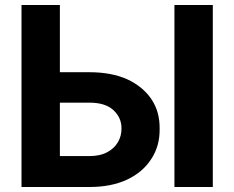

<svg xmlns="http://www.w3.org/2000/svg" viewBox="-20 -747 934 767"><path d="M164.6 -336.9V-458.5H337.9Q424.3 -458.5 487.3 -430.7Q549.8 -401.9 584 -352.1Q618.7 -301.3 617.7 -232.4Q618.7 -163.6 584 -111.3Q549.8 -58.6 487.3 -29.3Q424.3 0 337.9 0H65.9V-727.1H219.2V-123.5H337.9Q379.4 -123.5 407.7 -138.7Q436 -153.3 451.2 -179.2Q465.8 -204.6 465.3 -233.9Q465.8 -276.4 433.1 -307.1Q400.4 -336.9 337.9 -336.9ZM676.8 -727.1H830.1V0H676.8Z"/></svg>

Font: My Font
Style: Bold
Weight: 500
Designer: Rasmus Andersson
Foundry: rsms
Version: Version 0.001